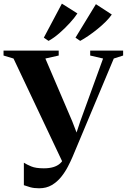

<svg xmlns="http://www.w3.org/2000/svg" viewBox="-38 -1022 699 1058"><path d="M177.5 15.5Q149.5 15.5 129 9.8Q108.5 4 93.5 -1.5V-125.5Q109 -115.5 134 -105Q159 -94.5 203.5 -94.5Q233 -94.5 255.2 -101Q277.5 -107.5 293 -121.2Q308.5 -135 317 -157L314.5 -112L36.5 -699.5L-18.5 -716V-743H285.5V-716L212 -699.5L360.5 -352.5L394 -265.5L372 -256L404 -352.5L530 -699.5L459 -716V-743H640.5V-716L589 -699.5L361.5 -157Q351.5 -133.5 336.2 -104Q321 -74.5 299.2 -47.2Q277.5 -20 247.5 -2.2Q217.5 15.5 177.5 15.5ZM403.5 -797 378 -814.5 490.5 -999 578 -942Q566 -924 545 -903Q524 -882 499 -861.8Q474 -841.5 449 -824.5Q424 -807.5 404.5 -797ZM229 -797 203.5 -814.5 303 -1002 388.5 -948Q373 -924 346.2 -894.8Q319.5 -865.5 289 -839Q258.5 -812.5 230 -797Z"/></svg>

Font: Merriweather 120pt
Style: Bold
Weight: 700
Designer: Eben Sorkin
Foundry: Eben Sorkin
Version: Version 2.100